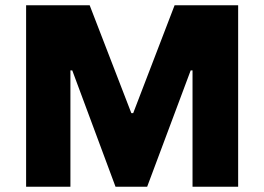

<svg xmlns="http://www.w3.org/2000/svg" viewBox="-20 -708 1002 728"><path d="M79 0V-688H320L478 -279H485L642 -688H883V0H710V-441H703L538 0H418L254 -441H247V0Z"/></svg>

Font: Saira SemiExpanded
Style: Bold
Weight: 700
Width: 6
Designer: Hector Gatti with collaboration of the Omnibus-Type team
Foundry: Omnibus-Type
Version: Version 1.101